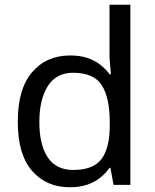

<svg xmlns="http://www.w3.org/2000/svg" viewBox="-20 -780 655 810"><path d="M275 10Q175 10 115 -59.5Q55 -129 55 -267Q55 -405 115.5 -475.5Q176 -546 276 -546Q318 -546 349 -535.5Q380 -525 403 -507Q426 -489 442 -467H448Q447 -480 444.5 -505.5Q442 -531 442 -546V-760H530V0H459L446 -72H442Q426 -49 403 -30.5Q380 -12 348.5 -1Q317 10 275 10ZM289 -63Q374 -63 408.5 -109.5Q443 -156 443 -250V-266Q443 -366 410 -419.5Q377 -473 288 -473Q217 -473 181.5 -416.5Q146 -360 146 -265Q146 -169 181.5 -116Q217 -63 289 -63Z"/></svg>

Font: tamil15
Style: Book
Weight: 400
Designer: Jelle Bosma - Monotype Design Team
Foundry: Monotype Imaging Inc.
Version: Version 2.003